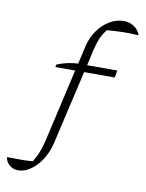

<svg xmlns="http://www.w3.org/2000/svg" viewBox="-114 -661 657 866"><g transform="rotate(10 214.5 -228.0)"><path d="M29 145Q6 145 -10.5 131Q-27 117 -30 95Q21 96 44.5 95.5Q68 95 88 93Q103 68 112 45.5Q121 23 129 -11L205 -343H114L117 -355Q168 -375 213 -376L232 -460Q242 -501 264.5 -532.5Q287 -564 318 -582.5Q349 -601 383 -601Q410 -601 431 -586.5Q452 -572 459 -549Q419 -552 386 -551Q353 -550 314 -547Q296 -524 287.5 -503.5Q279 -483 271 -452L254 -376H392L386 -343H246L167 -1Q157 40 135.5 73Q114 106 86 125.5Q58 145 29 145Z"/></g></svg>

Font: Piazzolla ExtraLight
Style: Italic
Weight: 200
Italic angle: -11.3°
Designer: Juan Pablo del Peral
Foundry: Huerta Tipografica
Version: Version 1.330